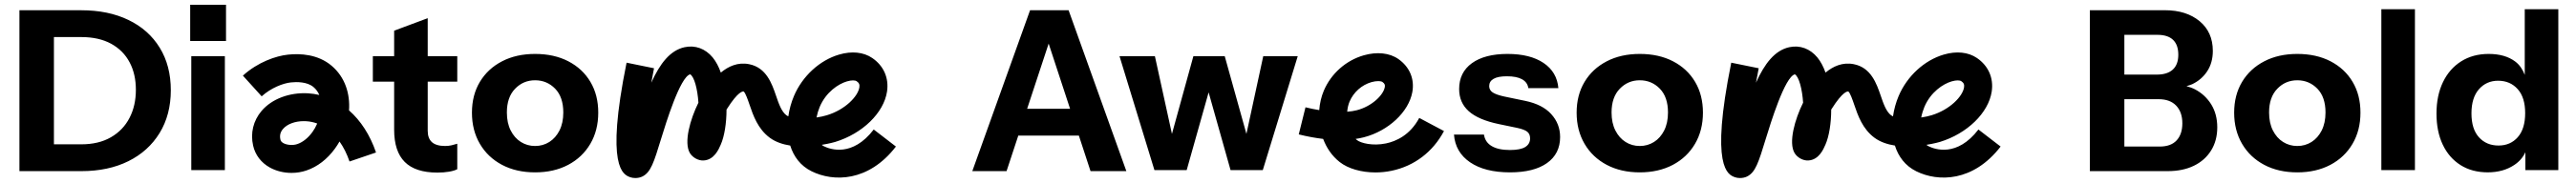

<svg xmlns="http://www.w3.org/2000/svg" viewBox="-20 -706 10607 755"><path d="M60 -663.8V0H315.3C389 0 453.5 -13.7 508.5 -41C563.5 -68.3 606.3 -107.1 637.1 -157.2C667.7 -207.3 683.2 -266.1 683.2 -333.7C683.2 -401.3 668 -459.9 637.5 -509.3C607.1 -558.8 564.3 -596.9 508.9 -623.6C453.6 -650.4 388.8 -663.7 314.4 -663.7ZM314.4 -553.1C363 -553.1 404 -543.9 437.6 -525.5C471.1 -507 496.4 -481.5 513.6 -448.9C530.9 -416.4 539.4 -378.5 539.4 -335.6C539.4 -291.9 530.7 -253.2 513.1 -219.4C495.6 -185.6 470.1 -159 436.6 -139.7C403.1 -120.3 362.4 -110.6 314.4 -110.6H202V-553.1Z M910.5 -537V-686.3H763V-537ZM905.8 -4.2V-474.3H767.5V-4.2Z M1416.9 -250.4C1421.7 -319 1401.1 -387.3 1345.3 -434.7C1289.1 -482.4 1216.1 -486 1165.8 -480.6C1116.4 -475.5 1041.8 -450 980 -394L1057.3 -308.6C1096 -343.6 1145.6 -362.6 1177.7 -366C1201.2 -368.5 1244.2 -369.2 1270.7 -346.8C1281.7 -337.5 1289.4 -326.4 1294.6 -314.2C1279.5 -317.8 1263.8 -320.1 1247.8 -321.1C1171.9 -325.1 1099.6 -298.5 1057 -248.5C1022.7 -208.1 1010.3 -157 1022.2 -104.9C1030.8 -66.8 1055.1 -34.9 1090.5 -15.1C1116.9 -0.3 1148.4 7.3 1180.2 7.3C1201.1 7.3 1222.2 4 1241.9 -2.8C1286.9 -18.1 1327.4 -49.3 1359 -93C1365.8 -102.3 1372.1 -112.1 1377.8 -122.2C1394.4 -98.9 1408.3 -71.1 1419 -39.7L1528.1 -76.9C1503.4 -149.4 1464.9 -208.5 1417 -250.5ZM1265.8 -160.7C1248.3 -136.7 1226.6 -119.3 1204.5 -111.8C1186.5 -105.4 1161.5 -107.2 1146.5 -115.6C1137.7 -120.6 1135.4 -125.8 1134.5 -130.2C1130.7 -146.9 1134.1 -161.1 1144.9 -173.7C1162.2 -194.2 1194.5 -206.2 1230.8 -206.2C1234.1 -206.2 1237.5 -206.2 1240.9 -205.9C1256.4 -205 1271.5 -201.8 1286 -196.4C1280.2 -183 1273.2 -170.8 1265.8 -160.6Z M1862.6 -369.2V-474.3H1740.9V-631L1602.7 -579.4V-474.3H1515V-369.2H1602.7V-171C1602.7 -111.4 1617.2 -67 1646.4 -37.8C1675.6 -8.6 1720.3 6 1780.5 6C1798.3 6 1814.5 4.8 1828.9 2.3C1843.3 -0.2 1854.6 -3.6 1862.6 -7.9V-113C1854.6 -110.5 1846.6 -108.3 1838.6 -106.5C1830.6 -104.7 1822 -103.7 1812.8 -103.7C1788.3 -103.7 1770.1 -109 1758.4 -119.4C1746.8 -129.9 1740.9 -145.5 1740.9 -166.4V-369.2Z M2410.7 -368.3C2389.2 -404.6 2358.9 -432.8 2319.9 -453.1C2280.8 -473.4 2235.1 -483.5 2183 -483.5C2131.3 -483.5 2086 -473.4 2047 -453.1C2007.9 -432.8 1977.5 -404.6 1955.7 -368.3C1933.9 -332 1923 -289.6 1923 -241.1C1923 -192.5 1933.9 -149.7 1955.7 -112.5C1977.5 -75.3 2008 -46.4 2047 -25.8C2086 -5.2 2131.3 5.1 2183 5.1C2234.6 5.1 2279.9 -5.2 2319 -25.8C2358 -46.4 2388.4 -75.3 2410.3 -112.5C2432.1 -149.7 2443 -192.5 2443 -241.1C2443 -289.6 2432.3 -332 2410.7 -368.3ZM2283.5 -167.8C2273 -147.2 2259.1 -131.4 2241.6 -120.3C2224 -109.3 2204.6 -103.7 2183 -103.7C2161.4 -103.7 2141.9 -109.3 2124.4 -120.3C2106.8 -131.4 2092.9 -147.2 2082.5 -167.8C2072 -188.4 2066.8 -213.1 2066.8 -242C2066.8 -283.8 2078 -316.4 2100.5 -339.7C2122.9 -363.1 2150.4 -374.8 2183 -374.8C2215.5 -374.8 2243 -363.2 2265.5 -340.2C2287.9 -317.1 2299.1 -284.4 2299.1 -242C2299.1 -213.1 2293.9 -188.4 2283.4 -167.8Z M3577.1 -171.6C3489.1 -57 3398.2 -89.8 3372.5 -102.4C3369 -104.1 3365.9 -106.2 3363.1 -108.5C3395.8 -113.7 3418.1 -120.3 3418.7 -120.5C3530.9 -154.8 3618.6 -240.3 3631.9 -328.3C3640.3 -384.1 3618.2 -434.5 3571.1 -466.7C3535.2 -491.2 3486.6 -496.2 3434.4 -480.8C3354.6 -457.4 3283.4 -391.9 3248.7 -309.9C3237.5 -283.4 3229.6 -254.8 3225.5 -225.9C3222.7 -227.2 3220.1 -228.7 3217.8 -230.3C3197.4 -245.3 3185.9 -278.9 3174.9 -311.3C3158.1 -360.3 3135.2 -427.3 3064.1 -441.2C3017.7 -450.5 2978.7 -432.3 2947.7 -406.5C2939.1 -430.6 2928 -452.1 2914.1 -469C2884 -505.4 2842.1 -520.8 2798.2 -511.2C2739 -498.1 2697.1 -444.1 2661.4 -364.9C2664.8 -385.1 2668.6 -405 2672.6 -424.4L2559.6 -447.4C2471.6 -13.2 2546.3 14.6 2574.3 25C2580.6 27.3 2588.1 28.5 2595.5 28.5C2605.7 28.5 2616.1 26.4 2624.4 22.3C2659.4 5 2671.8 -35.6 2701.8 -133.5C2721.2 -196.8 2780.1 -389.2 2821.4 -399.4C2838.5 -389.5 2851.8 -338 2855.4 -282.4C2821.3 -213.6 2794.4 -118.1 2820.3 -74.5C2831.5 -55.9 2855.5 -42.5 2877.2 -44C2920.2 -46.7 2938.7 -89.2 2947.5 -109.7C2962.4 -143.8 2971 -197.2 2971.1 -253.8C2971.5 -254.5 2972.1 -255.4 2972.6 -256.2C3019.7 -331.1 3038.9 -329.3 3041.7 -328.4C3049 -323.3 3059.5 -292.5 3065.8 -274.1C3081 -229.5 3100 -174 3149.5 -137.5C3173.5 -119.9 3202.8 -110.3 3233.3 -105.5C3247.5 -60.3 3275.7 -21.8 3321.4 0.7C3411 45.1 3555.8 45.1 3668.5 -101.4L3577.2 -171.7ZM3354.8 -265.1C3380.6 -326 3431.2 -359.7 3466.8 -370.2C3477.2 -373.2 3485.4 -374.3 3491.7 -374.3C3499.7 -374.3 3504.4 -372.7 3506.1 -371.5C3516.7 -364.3 3519.8 -357.5 3518 -345.7C3512.3 -308.2 3459.7 -253.6 3384.8 -230.7C3372.8 -226.9 3357.8 -223.7 3341.6 -221.3C3344.7 -236.9 3349.3 -251.9 3354.8 -265.1Z M4172.3 -146.6H4421.7L4469.7 0H4617.2L4379.4 -663.8H4220.8L3983 0H4124ZM4297.3 -526.2 4385.5 -257.2H4208.7Z M5180.8 -474.3 5111.5 -153.6 5022.2 -474.3H4893.2L4804.9 -153.6L4734.7 -474.3H4589L4732.8 -4.2H4865.6L4955.9 -324.9L5046.2 -4.2H5178.9L5322.8 -474.3Z M5823 -219.4C5785.2 -148.4 5727.6 -123 5686 -114.3C5631.1 -102.9 5582.4 -115.6 5566.6 -128.1C5564.8 -129.6 5562.9 -131.2 5561.1 -132.9C5572.9 -134.6 5584.3 -136.8 5595 -139.6C5695.7 -165.6 5779.6 -243.9 5794.5 -325.9C5804.4 -380.2 5783.5 -429.9 5737.2 -462.4C5701 -487.9 5649 -493.4 5594.6 -477.8C5521.4 -456.9 5459.9 -402.3 5430.1 -331.7C5419.9 -307.6 5413.4 -280.2 5411.3 -251.7C5392.8 -254.7 5373.9 -258.6 5354.7 -263.3L5327 -151.5C5361.6 -142.9 5395.3 -136.7 5427.4 -132.9C5441.2 -96.2 5463.4 -62.8 5495.4 -37.6C5530.4 -9.9 5585.1 5.4 5643 5.4C5665.1 5.4 5687.6 3.1 5709.7 -1.6C5802.6 -21 5879.1 -79.1 5924.9 -165.3L5823.2 -219.4ZM5536.2 -286.9C5552.6 -325.7 5586.3 -355.7 5626.4 -367.2C5637.1 -370.2 5646.4 -371.3 5653.6 -371.3C5662.9 -371.3 5668.9 -369.6 5671.1 -368.1C5681.6 -360.7 5682.7 -355 5681.2 -346.6C5675.2 -313.2 5627.5 -267.1 5566.2 -251.3C5554.5 -248.2 5541.1 -246.2 5526.4 -245.1C5527.7 -260.1 5531 -274.6 5536.2 -287Z M6366.6 -235.1C6342.4 -261.8 6306.6 -280.1 6259.3 -289.9L6174.5 -307.5C6151.8 -312.3 6135.5 -318.1 6125.6 -324.5C6115.8 -331 6111 -339.7 6111 -350.8C6111 -363.7 6116.9 -373.7 6128.9 -380.7C6140.9 -387.8 6159.2 -391.3 6183.7 -391.3C6210.8 -391.3 6231.7 -387.2 6246.4 -378.9C6261.2 -370.6 6269.8 -358.5 6272.2 -342.5H6395.8C6392 -386.7 6371.8 -421.3 6334.9 -446.2C6298 -471.1 6248.6 -483.5 6186.4 -483.5C6123.8 -483.5 6074.9 -470.7 6039.8 -445.3C6004.8 -419.8 5987.3 -384.3 5987.3 -338.8C5987.3 -301.3 6000.5 -270.7 6026.9 -247.1C6053.4 -223.4 6094.5 -205.8 6150.5 -194.1L6226.1 -178.4C6246.3 -174.1 6260.2 -168.7 6268 -162.3C6275.7 -155.8 6279.4 -146.8 6279.4 -135.1C6279.4 -119.7 6272.8 -107.9 6259.6 -99.6C6246.4 -91.3 6225.3 -87.1 6196.5 -87.1C6164.5 -87.1 6139.5 -92.5 6121.3 -103.3C6103.2 -114 6092.6 -129.9 6089.5 -150.7H5966C5969.8 -102.2 5991.8 -64.1 6032.4 -36.4C6072.9 -8.8 6127.6 5.1 6196.5 5.1C6262.2 5.1 6313.2 -7.7 6349 -33.2C6384.9 -58.7 6403 -94.5 6403 -140.6C6403 -176.9 6390.8 -208.4 6366.5 -235.1Z M6958.7 -368.3C6937.2 -404.6 6906.9 -432.8 6867.9 -453.1C6828.8 -473.4 6783.1 -483.5 6731 -483.5C6679.3 -483.5 6634 -473.4 6595 -453.1C6555.9 -432.8 6525.5 -404.6 6503.7 -368.3C6481.9 -332 6471 -289.6 6471 -241.1C6471 -192.5 6481.9 -149.7 6503.7 -112.5C6525.5 -75.3 6556 -46.4 6595 -25.8C6634 -5.2 6679.3 5.1 6731 5.1C6782.6 5.1 6827.9 -5.2 6867 -25.8C6906 -46.4 6936.4 -75.3 6958.3 -112.5C6980.1 -149.7 6991 -192.5 6991 -241.1C6991 -289.6 6980.3 -332 6958.7 -368.3ZM6831.5 -167.8C6821 -147.2 6807.1 -131.4 6789.6 -120.3C6772 -109.3 6752.6 -103.7 6731 -103.7C6709.4 -103.7 6689.9 -109.3 6672.4 -120.3C6654.8 -131.4 6640.9 -147.2 6630.5 -167.8C6620 -188.4 6614.8 -213.1 6614.8 -242C6614.8 -283.8 6626 -316.4 6648.5 -339.7C6670.9 -363.1 6698.4 -374.8 6731 -374.8C6763.5 -374.8 6791 -363.2 6813.5 -340.2C6835.9 -317.1 6847.1 -284.4 6847.1 -242C6847.1 -213.1 6841.9 -188.4 6831.4 -167.8Z M8125.1 -171.6C8037.1 -57 7946.2 -89.8 7920.5 -102.4C7917 -104.1 7913.9 -106.2 7911.1 -108.5C7943.8 -113.7 7966.1 -120.3 7966.7 -120.5C8078.9 -154.8 8166.6 -240.3 8179.9 -328.3C8188.3 -384.1 8166.2 -434.5 8119.1 -466.7C8083.2 -491.2 8034.6 -496.2 7982.4 -480.8C7902.6 -457.4 7831.4 -391.9 7796.7 -309.9C7785.5 -283.4 7777.6 -254.8 7773.5 -225.9C7770.7 -227.2 7768.1 -228.7 7765.8 -230.3C7745.4 -245.3 7733.9 -278.9 7722.9 -311.3C7706.1 -360.3 7683.2 -427.3 7612.1 -441.2C7565.7 -450.5 7526.7 -432.3 7495.7 -406.5C7487.1 -430.6 7476 -452.1 7462.1 -469C7432 -505.4 7390.1 -520.8 7346.2 -511.2C7287 -498.1 7245.1 -444.1 7209.4 -364.9C7212.8 -385.1 7216.6 -405 7220.6 -424.4L7107.6 -447.4C7019.6 -13.2 7094.3 14.6 7122.3 25C7128.6 27.3 7136.1 28.5 7143.5 28.5C7153.7 28.5 7164.1 26.4 7172.4 22.3C7207.4 5 7219.8 -35.6 7249.8 -133.5C7269.2 -196.8 7328.1 -389.2 7369.4 -399.4C7386.5 -389.5 7399.8 -338 7403.4 -282.4C7369.3 -213.6 7342.4 -118.1 7368.3 -74.5C7379.5 -55.9 7403.5 -42.5 7425.2 -44C7468.2 -46.7 7486.7 -89.2 7495.5 -109.7C7510.4 -143.8 7519 -197.2 7519.1 -253.8C7519.5 -254.5 7520.1 -255.4 7520.6 -256.2C7567.7 -331.1 7586.9 -329.3 7589.7 -328.4C7597 -323.3 7607.5 -292.5 7613.8 -274.1C7629 -229.5 7648 -174 7697.5 -137.5C7721.5 -119.9 7750.8 -110.3 7781.3 -105.5C7795.5 -60.3 7823.7 -21.8 7869.4 0.7C7959 45.1 8103.8 45.1 8216.5 -101.4L8125.2 -171.7ZM7902.8 -265.1C7928.6 -326 7979.2 -359.7 8014.8 -370.2C8025.2 -373.2 8033.4 -374.3 8039.7 -374.3C8047.7 -374.3 8052.4 -372.7 8054.1 -371.5C8064.7 -364.3 8067.8 -357.5 8066 -345.7C8060.3 -308.2 8007.7 -253.6 7932.8 -230.7C7920.8 -226.9 7905.8 -223.7 7889.6 -221.3C7892.7 -236.9 7897.3 -251.9 7902.8 -265.1Z M8584 -663.8V0H8904.8C8946 0 8981.8 -7.4 9012.1 -22.1C9042.6 -36.9 9066.2 -57.9 9083.2 -85.3C9100.1 -112.6 9108.5 -144.4 9108.5 -180.7C9108.5 -216.9 9100.2 -248.4 9083.7 -275.2C9067.1 -301.9 9044.8 -322.7 9016.8 -337.4C9005.7 -343.2 8993.7 -347.1 8981.6 -350.6C8989.5 -353.2 8997.8 -355.1 9005.3 -358.6C9031.1 -370.9 9051.7 -388.7 9067.1 -412.1C9082.4 -435.4 9090.2 -463.4 9090.2 -496C9090.2 -547.6 9072 -588.5 9035.8 -618.6C8999.5 -648.7 8951.9 -663.8 8892.9 -663.8ZM8941.1 -126.8C8925.5 -109.9 8902.3 -101.4 8871.6 -101.4H8726V-296.8H8867C8898.4 -296.8 8922.5 -287.9 8939.4 -270.1C8956.3 -252.3 8964.7 -228 8964.7 -197.3C8964.7 -167.2 8956.8 -143.7 8941.1 -126.8ZM8948.1 -480.3C8948.1 -453.2 8940.5 -432.8 8925.5 -419C8910.5 -405.2 8888.5 -398.2 8859.6 -398.2H8726V-562.3H8862.4C8890.6 -562.3 8912 -555.4 8926.5 -541.6C8940.9 -527.8 8948.1 -507.3 8948.1 -480.3Z M9665.7 -368.3C9644.2 -404.6 9613.9 -432.8 9574.9 -453.1C9535.8 -473.4 9490.1 -483.5 9438 -483.5C9386.3 -483.5 9341 -473.4 9302 -453.1C9262.9 -432.8 9232.5 -404.6 9210.7 -368.3C9188.9 -332 9178 -289.6 9178 -241.1C9178 -192.5 9188.9 -149.7 9210.7 -112.5C9232.5 -75.3 9263 -46.4 9302 -25.8C9341 -5.2 9386.3 5.1 9438 5.1C9489.6 5.1 9534.9 -5.2 9574 -25.8C9613 -46.4 9643.4 -75.3 9665.3 -112.5C9687.1 -149.7 9698 -192.5 9698 -241.1C9698 -289.6 9687.3 -332 9665.7 -368.3ZM9538.5 -167.8C9528 -147.2 9514.1 -131.4 9496.6 -120.3C9479 -109.3 9459.6 -103.7 9438 -103.7C9416.4 -103.7 9396.9 -109.3 9379.4 -120.3C9361.8 -131.4 9347.9 -147.2 9337.5 -167.8C9327 -188.4 9321.8 -213.1 9321.8 -242C9321.8 -283.8 9333 -316.4 9355.5 -339.7C9377.9 -363.1 9405.4 -374.8 9438 -374.8C9470.5 -374.8 9498 -363.2 9520.5 -340.2C9542.9 -317.1 9554.1 -284.4 9554.1 -242C9554.1 -213.1 9548.9 -188.4 9538.4 -167.8Z M9922.3 -4.2V-667.9H9784V-4.2Z M10374.4 -667.9V-397.1C10366 -418.6 10354.3 -437.8 10335.1 -452.2C10307.2 -473.1 10270.7 -483.5 10225.9 -483.5C10182.8 -483.5 10145.2 -473.4 10112.9 -453.1C10080.7 -432.8 10055.6 -404.3 10037.8 -367.4C10020 -330.5 10011 -287.2 10011 -237.4C10011 -188.2 10019.6 -145.5 10036.8 -109.3C10054 -73 10078.4 -44.9 10110.1 -24.9C10141.7 -4.9 10179.1 5 10222.1 5C10264.5 5 10300.9 -5.1 10331.3 -25.4C10352.6 -39.6 10367.5 -57.3 10377 -78V-4.2H10512.6V-667.9ZM10345.8 -140.1C10325.4 -117.1 10299.1 -105.6 10266.5 -105.6C10233.3 -105.6 10206.4 -116.9 10185.8 -139.7C10165.2 -162.4 10155 -195.3 10155 -238.3C10155 -281.3 10165.3 -314.5 10185.8 -337.9C10206.4 -361.2 10232.6 -372.9 10264.6 -372.9C10297.8 -372.9 10324.7 -361.4 10345.3 -338.3C10365.9 -315.3 10376.1 -282.3 10376.1 -239.2C10376.1 -196.2 10366 -163.2 10345.7 -140.1Z"/></svg>

Font: Diatome Awesome Bold
Style: Regular
Weight: 400
Designer: 15.100.17
Foundry: 15.100.17
Version: Version 1.010;Fontself Maker 3.5.8